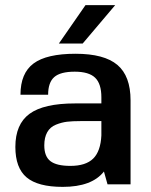

<svg xmlns="http://www.w3.org/2000/svg" viewBox="-20 -720 590 750"><path d="M386 -50Q339 10 225 10Q128 10 84 -27Q40 -64 40 -146Q40 -235 95.5 -275.5Q151 -316 273 -316H376V-340Q376 -393 351.5 -416.5Q327 -440 272 -440Q216 -440 192 -419Q168 -398 168 -350H60Q60 -434 111 -472Q162 -510 275 -510Q387 -510 438.5 -466.5Q490 -423 490 -328V0H400ZM376 -247H295Q263 -247 242 -244.5Q221 -242 198.5 -233Q176 -224 164.5 -203.5Q153 -183 153 -152Q153 -109 177 -90.5Q201 -72 255 -72Q315 -72 344 -100.5Q373 -129 376 -191ZM314 -700H430L303 -550H210Z"/></svg>

Font: Fivo Sans Med
Style: Regular
Weight: 450
Designer: Alexander Slobzheninov
Foundry: Alexander Slobzheninov
Version: 1.0